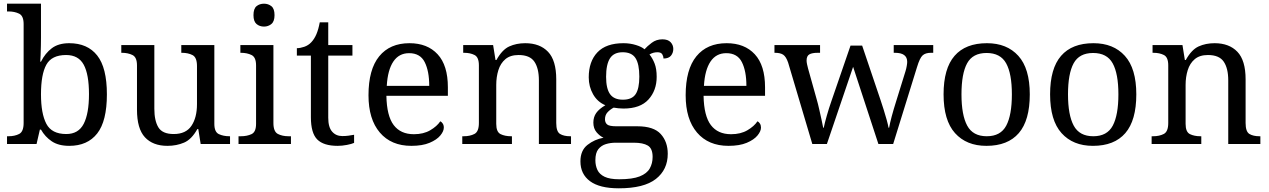

<svg xmlns="http://www.w3.org/2000/svg" viewBox="-20 -780 6875 1040"><path d="M355 10Q297 10 260.5 -14.5Q224 -39 202 -78H196L178 0H18V-42H26Q60 -42 84 -54.5Q108 -67 108 -114V-650Q108 -694 83.5 -706Q59 -718 26 -718H18V-760H202V-576Q202 -559 201.5 -532.5Q201 -506 200 -481.5Q199 -457 198 -446H202Q225 -492 261 -519Q297 -546 355 -546Q454 -546 506.5 -479.5Q559 -413 559 -269Q559 -124 506.5 -57Q454 10 355 10ZM339 -54Q405 -54 433.5 -109.5Q462 -165 462 -270Q462 -377 433.5 -429.5Q405 -482 338 -482Q260 -482 231 -429.5Q202 -377 202 -269Q202 -165 231 -109.5Q260 -54 339 -54Z M887 10Q808 10 765 -36.5Q722 -83 722 -186V-426Q722 -470 697.5 -482Q673 -494 640 -494H637V-536H816V-191Q816 -126 838 -90Q860 -54 921 -54Q987 -54 1017 -98.5Q1047 -143 1047 -216V-422Q1047 -469 1023 -481.5Q999 -494 965 -494H962V-536H1141V-109Q1141 -65 1165.5 -53.5Q1190 -42 1223 -42H1226V0H1067L1054 -81H1049Q1018 -25 977 -7.5Q936 10 887 10Z M1410 -636Q1386 -636 1369.5 -650Q1353 -664 1353 -698Q1353 -733 1369.5 -746.5Q1386 -760 1410 -760Q1433 -760 1450 -746.5Q1467 -733 1467 -698Q1467 -664 1450 -650Q1433 -636 1410 -636ZM1272 0V-42H1285Q1318 -42 1342.5 -53.5Q1367 -65 1367 -109V-426Q1367 -470 1342.5 -482Q1318 -494 1285 -494H1282V-536H1461V-114Q1461 -67 1485 -54.5Q1509 -42 1543 -42H1556V0Z M1809 10Q1733 10 1698.5 -24.5Q1664 -59 1664 -145V-479H1588V-519Q1606 -519 1628 -526.5Q1650 -534 1666 -551Q1683 -569 1694 -595Q1705 -621 1712 -659H1758V-536H1889V-479H1758V-142Q1758 -91 1779 -67Q1800 -43 1834 -43Q1852 -43 1867 -45Q1882 -47 1898 -50V-6Q1885 0 1859 5Q1833 10 1809 10Z M2208 10Q2099 10 2037.5 -62Q1976 -134 1976 -264Q1976 -404 2034 -475Q2092 -546 2198 -546Q2295 -546 2350.5 -486Q2406 -426 2406 -307V-261H2073Q2075 -152 2112.5 -102.5Q2150 -53 2222 -53Q2274 -53 2310.5 -74.5Q2347 -96 2365 -123Q2372 -120 2378 -111Q2384 -102 2384 -89Q2384 -69 2365 -46Q2346 -23 2307 -6.5Q2268 10 2208 10ZM2305 -315Q2305 -395 2280.5 -443.5Q2256 -492 2196 -492Q2141 -492 2110.5 -446.5Q2080 -401 2075 -315Z M2484 0V-42H2492Q2526 -42 2550 -54.5Q2574 -67 2574 -114V-426Q2574 -470 2550.5 -482Q2527 -494 2494 -494H2489V-536H2651L2664 -455H2669Q2700 -511 2738.5 -528.5Q2777 -546 2825 -546Q2904 -546 2948.5 -499.5Q2993 -453 2993 -350V-114Q2993 -67 3013.5 -54.5Q3034 -42 3068 -42H3073V0H2899V-345Q2899 -410 2874.5 -446Q2850 -482 2789 -482Q2744 -482 2717.5 -459.5Q2691 -437 2679.5 -400Q2668 -363 2668 -320V-109Q2668 -65 2691.5 -53.5Q2715 -42 2748 -42H2753V0Z M3332 240Q3228 240 3176 201.5Q3124 163 3124 94Q3124 35 3162 5Q3200 -25 3249 -34Q3229 -43 3211.5 -63.5Q3194 -84 3194 -116Q3194 -146 3209.5 -168Q3225 -190 3259 -210Q3216 -228 3192.5 -269.5Q3169 -311 3169 -361Q3169 -447 3216 -496.5Q3263 -546 3357 -546Q3393 -546 3425 -536Q3457 -526 3471 -513Q3485 -529 3510 -548Q3535 -567 3568 -567Q3598 -567 3612.5 -551.5Q3627 -536 3627 -515Q3627 -494 3614.5 -478.5Q3602 -463 3574 -463Q3574 -474 3567.5 -485.5Q3561 -497 3541 -497Q3518 -497 3498 -485Q3515 -464 3526 -435.5Q3537 -407 3537 -364Q3537 -290 3492.5 -241Q3448 -192 3357 -192Q3345 -192 3329.5 -193.5Q3314 -195 3304 -197Q3285 -187 3271 -172Q3257 -157 3257 -134Q3257 -116 3268.5 -106Q3280 -96 3319 -96H3432Q3521 -96 3559 -54Q3597 -12 3597 53Q3597 139 3532.5 189.5Q3468 240 3332 240ZM3354 -240Q3403 -240 3423 -270Q3443 -300 3443 -365Q3443 -433 3422.5 -465Q3402 -497 3353 -497Q3305 -497 3284 -464Q3263 -431 3263 -364Q3263 -300 3284.5 -270Q3306 -240 3354 -240ZM3334 191Q3406 191 3445 175.5Q3484 160 3499.5 132.5Q3515 105 3515 70Q3515 24 3489 8.5Q3463 -7 3413 -7H3315Q3287 -7 3262 0.5Q3237 8 3221 28Q3205 48 3205 88Q3205 117 3216 140.5Q3227 164 3255 177.5Q3283 191 3334 191Z M3926 10Q3817 10 3755.5 -62Q3694 -134 3694 -264Q3694 -404 3752 -475Q3810 -546 3916 -546Q4013 -546 4068.5 -486Q4124 -426 4124 -307V-261H3791Q3793 -152 3830.5 -102.5Q3868 -53 3940 -53Q3992 -53 4028.5 -74.5Q4065 -96 4083 -123Q4090 -120 4096 -111Q4102 -102 4102 -89Q4102 -69 4083 -46Q4064 -23 4025 -6.5Q3986 10 3926 10ZM4023 -315Q4023 -395 3998.5 -443.5Q3974 -492 3914 -492Q3859 -492 3828.5 -446.5Q3798 -401 3793 -315Z M4249 -441Q4238 -473 4222.5 -483.5Q4207 -494 4178 -494H4175V-536H4422V-494H4409Q4379 -494 4364 -485.5Q4349 -477 4349 -452Q4349 -444 4351.5 -432Q4354 -420 4357 -409L4404 -241Q4411 -217 4417.5 -187.5Q4424 -158 4430 -131.5Q4436 -105 4439 -88H4442Q4447 -113 4458.5 -153.5Q4470 -194 4483 -231L4587 -533H4650L4750 -237Q4758 -213 4767 -184.5Q4776 -156 4783 -130.5Q4790 -105 4793 -88H4796Q4805 -139 4835 -234L4885 -395Q4889 -408 4891.5 -422.5Q4894 -437 4894 -445Q4894 -494 4828 -494H4821V-536H5035V-494H5022Q4993 -494 4977.5 -480Q4962 -466 4947 -416L4818 0H4738L4601 -418L4459 0H4380Z M5323 10Q5215 10 5153 -59Q5091 -128 5091 -269Q5091 -409 5150.5 -477.5Q5210 -546 5326 -546Q5434 -546 5496 -477.5Q5558 -409 5558 -269Q5558 -128 5498.5 -59Q5439 10 5323 10ZM5325 -42Q5400 -42 5430.5 -99.5Q5461 -157 5461 -269Q5461 -381 5430 -437Q5399 -493 5324 -493Q5249 -493 5218.5 -437Q5188 -381 5188 -269Q5188 -157 5219 -99.5Q5250 -42 5325 -42Z M5900 10Q5792 10 5730 -59Q5668 -128 5668 -269Q5668 -409 5727.5 -477.5Q5787 -546 5903 -546Q6011 -546 6073 -477.5Q6135 -409 6135 -269Q6135 -128 6075.5 -59Q6016 10 5900 10ZM5902 -42Q5977 -42 6007.5 -99.5Q6038 -157 6038 -269Q6038 -381 6007 -437Q5976 -493 5901 -493Q5826 -493 5795.5 -437Q5765 -381 5765 -269Q5765 -157 5796 -99.5Q5827 -42 5902 -42Z M6218 0V-42H6226Q6260 -42 6284 -54.5Q6308 -67 6308 -114V-426Q6308 -470 6284.5 -482Q6261 -494 6228 -494H6223V-536H6385L6398 -455H6403Q6434 -511 6472.5 -528.5Q6511 -546 6559 -546Q6638 -546 6682.5 -499.5Q6727 -453 6727 -350V-114Q6727 -67 6747.5 -54.5Q6768 -42 6802 -42H6807V0H6633V-345Q6633 -410 6608.5 -446Q6584 -482 6523 -482Q6478 -482 6451.5 -459.5Q6425 -437 6413.5 -400Q6402 -363 6402 -320V-109Q6402 -65 6425.5 -53.5Q6449 -42 6482 -42H6487V0Z"/></svg>

Font: Noto Serif Dives Akuru
Style: Regular
Weight: 400
Designer: Fernando Caro
Foundry: Fernando Caro
Version: Version 2.000; ttfautohint (v1.8.4.7-5d5b)